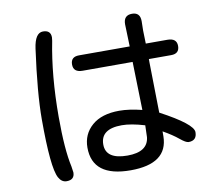

<svg xmlns="http://www.w3.org/2000/svg" viewBox="-88 -909 1177 1045"><g transform="rotate(-10 500.0 -386.0)"><path d="M664.1 -545.9H387.7Q336.9 -545.9 336.9 -588.9Q336.9 -631.8 382.8 -631.8H663.1L659.2 -754.9Q659.2 -804.7 706.1 -804.7Q751 -804.7 751 -755.9L750 -704.1L752 -631.8H871.1Q922.9 -631.8 922.9 -588.9Q922.9 -545.9 877 -545.9H753.9V-527.3L758.8 -249Q934.6 -155.3 934.6 -110.4Q934.6 -63.5 888.7 -63.5Q874 -63.5 842.3 -89.8Q810.5 -116.2 758.8 -145.5V-118.2Q756.8 33.2 551.8 33.2Q340.8 33.2 340.8 -128.9Q340.8 -203.1 394.5 -250Q448.2 -296.9 545.9 -296.9Q599.6 -296.9 670.9 -279.3ZM671.9 -194.3Q596.7 -216.8 545.9 -216.8Q428.7 -216.8 428.7 -130.9Q428.7 -48.8 548.8 -48.8Q661.1 -48.8 669.9 -128.9ZM211.9 -793.9Q254.9 -793.9 254.9 -753.9L252.9 -735.4Q215.8 -547.9 215.8 -321.3Q215.8 -139.6 237.3 -43.9L242.2 -9.8Q242.2 31.2 198.2 31.2Q170.9 31.2 154.8 2Q138.7 -27.3 130.9 -108.4Q123 -189.5 123 -323.2Q123 -469.7 156.2 -709Q168 -793.9 211.9 -793.9Z"/></g></svg>

Font: MotoyaLMaru
Style: W3 mono
Weight: 400
Version: Version 1.01